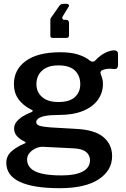

<svg xmlns="http://www.w3.org/2000/svg" viewBox="-20 -812 662 1007"><path d="M256 -613Q244 -613 244 -626V-708Q244 -711 245 -713.5Q246 -716 247 -718L291 -781Q295 -787 300.5 -789.5Q306 -792 316 -792H331Q337 -792 340.5 -787Q344 -782 340 -777L310 -728Q305 -721 307.5 -714.5Q310 -708 317 -708H326Q342 -708 342 -691V-628Q342 -613 329 -613H256ZM579 -548Q588 -548 593.5 -543.5Q599 -539 599 -528V-472Q599 -459 593.5 -454Q588 -449 577 -450Q563 -452 550.5 -451.5Q538 -451 528 -448Q502 -442 508 -425Q511 -416 515.5 -403Q520 -390 520 -372Q520 -327 494.5 -290Q469 -253 417 -231Q365 -209 287 -209Q243 -209 217.5 -204Q192 -199 181 -190.5Q170 -182 170 -172Q170 -158 187.5 -152.5Q205 -147 242 -144L380 -136Q478 -131 523 -92.5Q568 -54 568 7Q568 82 497.5 128.5Q427 175 293 175Q154 175 83.5 141.5Q13 108 13 42Q13 7 39 -17Q65 -41 108 -59Q121 -64 108 -70Q85 -81 69.5 -97.5Q54 -114 54 -138Q54 -157 66 -172.5Q78 -188 98.5 -201Q119 -214 145 -224Q150 -226 151.5 -229.5Q153 -233 146 -236Q101 -258 77 -291.5Q53 -325 53 -371Q53 -447 115.5 -492.5Q178 -538 297 -538Q351 -538 389.5 -526Q428 -514 453 -493Q460 -488 467 -488.5Q474 -489 479 -494Q491 -508 508 -520.5Q525 -533 544 -540.5Q563 -548 579 -548ZM286 -277Q345 -277 373 -303Q401 -329 401 -370Q401 -415 373 -442Q345 -469 286 -469Q231 -469 201 -442Q171 -415 171 -370Q171 -329 201 -303Q231 -277 286 -277ZM207 -42Q188 -43 168.5 -34.5Q149 -26 135.5 -10.5Q122 5 122 25Q122 51 140.5 70Q159 89 199 98.5Q239 108 303 108Q376 108 414 87.5Q452 67 452 28Q452 2 431.5 -15Q411 -32 366 -34Z"/></svg>

Font: Libre Franklin Thin SemiBold
Style: Regular
Weight: 600
Version: Version 3.000